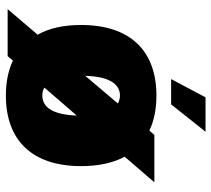

<svg xmlns="http://www.w3.org/2000/svg" viewBox="-53 -660 719 653"><g transform="rotate(90 306.5 -333.5)"><path d="M600 -499H439L424 -482C391 -498 351 -506 305 -506C152 -506 65 -416 65 -250C65 -190 76 -141 98 -102L11 0H171L186 -18C220 -2 259 6 305 6C458 6 545 -84 545 -250C545 -309 534 -359 513 -398ZM305 -382C315 -382 324 -379 332 -375L238 -264C240 -344 265 -382 305 -382ZM305 -118C295 -118 286 -120 278 -125L373 -235C370 -155 346 -118 305 -118ZM249 -556H335L428 -673H311Z"/></g></svg>

Font: Maven Pro
Style: Black
Weight: 900
Designer: Joe Prince
Foundry: Joe Prince
Version: Version 1.003